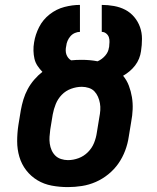

<svg xmlns="http://www.w3.org/2000/svg" viewBox="-20 -755 640 783"><path d="M257 8Q223 8 191 2Q159 -4 132.5 -20Q106 -36 87 -60.5Q68 -85 59 -115.5Q50 -146 50 -179Q50 -212 55 -245L65 -306Q69 -328 75.5 -349.5Q82 -371 93 -391.5Q104 -412 119.5 -430Q135 -448 153 -462Q142 -473 133 -486.5Q124 -500 120.5 -515.5Q117 -531 116.5 -548Q116 -565 119 -582Q124 -614 139.5 -644.5Q155 -675 182.5 -696.5Q210 -718 242.5 -726.5Q275 -735 306 -735V-625Q296 -625 285.5 -620.5Q275 -616 267.5 -607.5Q260 -599 255.5 -588.5Q251 -578 250 -567Q248 -559 248 -550Q248 -541 250.5 -533.5Q253 -526 258 -519.5Q263 -513 270 -509Q280 -510 291 -510.5Q302 -511 313 -511Q330 -511 346.5 -509.5Q363 -508 378 -505Q396 -513 409 -528Q422 -543 424 -560L425 -563Q426 -573 426.5 -583.5Q427 -594 424 -603Q421 -612 413 -618.5Q405 -625 395 -625V-735Q420 -735 445 -730.5Q470 -726 491 -715Q512 -704 527.5 -685.5Q543 -667 551 -644.5Q559 -622 559 -596.5Q559 -571 555 -546Q553 -531 547 -516Q541 -501 531 -488Q521 -475 508.5 -464.5Q496 -454 482 -446Q497 -428 505.5 -405.5Q514 -383 518 -359Q522 -335 521 -309.5Q520 -284 515 -258L505 -197Q501 -169 490.5 -141Q480 -113 463 -88.5Q446 -64 422 -44.5Q398 -25 370.5 -13Q343 -1 314 3.5Q285 8 257 8ZM257 -102Q279 -102 300.5 -110Q322 -118 338.5 -134.5Q355 -151 363.5 -172Q372 -193 375 -215L385 -276Q388 -291 389 -305.5Q390 -320 387.5 -334Q385 -348 379.5 -360.5Q374 -373 365 -382.5Q356 -392 342 -396.5Q328 -401 314 -401Q292 -401 270 -393Q248 -385 232 -368.5Q216 -352 207.5 -331Q199 -310 195 -288L185 -227Q183 -212 182 -197.5Q181 -183 183 -169Q185 -155 190.5 -142.5Q196 -130 205.5 -120.5Q215 -111 229 -106.5Q243 -102 257 -102Z"/></svg>

Font: Iosevka XBd Ex Obl
Style: Regular
Weight: 800
Width: 7
Italic angle: -9°
Monospace: yes
Designer: Belleve Invis
Foundry: Belleve Invis
Version: Version 32.5.0; ttfautohint (v1.8.4)